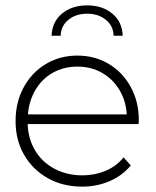

<svg xmlns="http://www.w3.org/2000/svg" viewBox="-20 -691 581 715"><path d="M496 -229H83Q85 -173 111.5 -129.5Q138 -86 184 -62Q230 -38 287 -38Q333 -38 373.5 -55Q414 -72 440 -105L467 -75Q436 -37 388.5 -16.5Q341 4 286 4Q214 4 158 -27.5Q102 -59 70 -114Q38 -169 38 -240Q38 -310 68 -365.5Q98 -421 150.5 -452.5Q203 -484 268 -484Q333 -484 385 -453Q437 -422 467 -367Q497 -312 497 -242ZM84 -265H452Q449 -316 424.5 -356.5Q400 -397 359.5 -420Q319 -443 268.5 -443Q218 -443 177.5 -420.5Q137 -398 112.5 -357Q88 -316 84 -265ZM437 -558H403Q402 -595 374 -617.5Q346 -640 304.5 -640Q263 -640 235 -617.5Q207 -595 206 -558H172Q174 -610 211 -640.5Q248 -671 304.5 -671Q361 -671 398 -640.5Q435 -610 437 -558Z"/></svg>

Font: Montserrat Ace
Style: Light
Weight: 300
Designer: Julieta Ulanovsky
Foundry: Julieta Ulanovsky
Version: Version 1